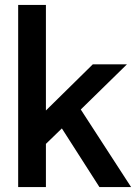

<svg xmlns="http://www.w3.org/2000/svg" viewBox="-20 -762 558 782"><path d="M385 0 232 -239 167 -176V0H54V-742H167V-312L358 -500H497L309 -316L514 0Z"/></svg>

Font: Sarabun SemiBold
Style: Regular
Weight: 600
Designer: Suppakit Chalermlarp | Katatrad Co.,Ltd.
Foundry: Cadson Demak Co.,Ltd.
Version: Version 1.000; ttfautohint (v1.6)